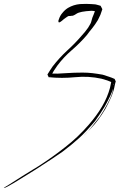

<svg xmlns="http://www.w3.org/2000/svg" viewBox="-91 -760 689 977"><path d="M234.4 -663.1Q211.9 -642.6 208 -646.5Q204.1 -651.4 208 -660.2Q214.8 -681.6 227.5 -695.3Q239.3 -710 254.9 -719.7Q283.2 -736.3 316.4 -739.3Q334 -740.2 347.7 -740.2Q361.3 -740.2 373 -739.3Q379.9 -739.3 386.7 -738.3Q393.6 -738.3 400.4 -736.3Q405.3 -734.4 411.1 -733.4Q416 -731.4 420.9 -730.5Q420.9 -730.5 420.9 -730.5Q420.9 -730.5 420.9 -730.5Q434.6 -704.1 430.7 -711.9Q426.8 -718.8 429.7 -712.9Q424.8 -698.2 419.9 -684.6Q414.1 -670.9 407.2 -658.2Q393.6 -635.7 378.9 -617.2Q363.3 -598.6 350.6 -581.1Q315.4 -540 274.4 -504.9Q233.4 -469.7 201.2 -426.8Q191.4 -413.1 182.6 -399.4Q174.8 -385.7 167 -371.1Q164.1 -376 167 -370.1Q170.9 -364.3 159.2 -385.7Q202.1 -383.8 244.1 -387.7Q287.1 -390.6 329.1 -390.6Q355.5 -390.6 379.9 -387.7Q404.3 -384.8 431.6 -379.9Q447.3 -375 461.9 -370.1Q477.5 -365.2 492.2 -358.4Q499 -344.7 499 -343.8Q498 -342.8 498 -343.8Q495.1 -346.7 497.1 -340.8Q497.1 -340.8 496.1 -339.8Q496.1 -337.9 493.2 -327.1Q488.3 -297.9 474.6 -265.6Q460.9 -234.4 444.3 -204.1Q409.2 -145.5 372.1 -107.4Q335 -69.3 335 -69.3Q335 -68.4 353.5 -87.9Q372.1 -108.4 392.6 -135.7Q404.3 -150.4 416 -165Q426.8 -180.7 434.6 -194.3Q480.5 -271.5 483.4 -302.7Q486.3 -335 488.3 -333Q484.4 -335 486.3 -324.2Q488.3 -312.5 469.7 -271.5Q460 -251 442.4 -218.8Q423.8 -187.5 392.6 -143.6Q343.8 -85.9 309.6 -55.7Q276.4 -25.4 227.5 11.7Q215.8 20.5 175.8 46.9Q136.7 73.2 88.9 103.5Q31.2 139.6 -18.6 169.9Q-62.5 196.3 -70.3 196.3Q-71.3 196.3 -71.3 195.3Q-71.3 195.3 -41 176.8Q-11.7 158.2 23.4 135.7Q52.7 118.2 77.1 102.5Q101.6 87.9 107.4 84Q176.8 39.1 241.2 -11.7Q306.6 -62.5 360.4 -125Q401.4 -171.9 428.7 -218.8Q456.1 -265.6 468.8 -313.5Q470.7 -323.2 472.7 -332Q474.6 -341.8 476.6 -350.6Q475.6 -352.5 481.4 -341.8Q486.3 -331.1 482.4 -338.9Q468.8 -345.7 455.1 -350.6Q440.4 -355.5 425.8 -359.4Q359.4 -374 292 -367.2Q223.6 -360.4 157.2 -367.2Q161.1 -358.4 155.3 -370.1Q149.4 -382.8 150.4 -380.9Q156.2 -390.6 163.1 -401.4Q169.9 -411.1 176.8 -421.9Q210 -464.8 250 -502Q290 -538.1 324.2 -578.1Q341.8 -596.7 357.4 -619.1Q372.1 -641.6 374 -652.3Q377.9 -669.9 385.7 -686.5Q392.6 -703.1 397.5 -720.7Q401.4 -713.9 396.5 -722.7Q391.6 -731.4 409.2 -699.2Q400.4 -701.2 391.6 -703.1Q382.8 -705.1 374 -705.1Q316.4 -702.1 298.8 -690.4Q280.3 -677.7 272.5 -679.7Q265.6 -677.7 259.8 -678.7Q254.9 -678.7 234.4 -663.1Q234.4 -663.1 251 -687.5Q267.6 -710.9 278.3 -727.5Q278.3 -727.5 234.4 -663.1Z"/></svg>

Font: Margalida Font
Style: Regular
Weight: 400
Designer: Mateu Riera. mateurierasureda@hotmail.com
Version: Version 1.0